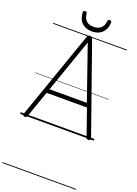

<svg xmlns="http://www.w3.org/2000/svg" viewBox="-334 -1482 1567 2202"><g transform="rotate(20 449.5 -381.0)"><path d="M58 13Q43 10 39 3Q35 -4 39 -16L416 -1092Q420 -1105 427.5 -1110Q435 -1115 449 -1115Q464 -1115 471 -1110Q478 -1105 481 -1092L860 -16Q864 -4 859.5 3Q855 10 840 13Q826 15 819 10.5Q812 6 807 -10L696 -330H203L91 -10Q86 5 79.5 10Q73 15 58 13ZM221 -380H676L449 -1034ZM449 -1169Q374 -1169 327 -1212Q280 -1255 276 -1342Q275 -1351 281 -1356.5Q287 -1362 300 -1362Q312 -1362 316.5 -1357Q321 -1352 323 -1342Q329 -1282 361.5 -1253.5Q394 -1225 449 -1225Q504 -1225 537 -1253.5Q570 -1282 576 -1342Q578 -1352 582.5 -1357Q587 -1362 598 -1362Q611 -1362 617 -1356.5Q623 -1351 623 -1342Q621 -1285 598 -1246.5Q575 -1208 537 -1188.5Q499 -1169 449 -1169ZM0 590H899V600H0ZM0 -20H899V0H0ZM0 -505H899V-500H0ZM0 -1110H899V-1100H0Z"/></g></svg>

Font: Playwrite FR Moderne Guides
Style: Regular
Weight: 400
Designer: Veronika Burian, José Scaglione
Foundry: TypeTogether
Version: Version 1.003